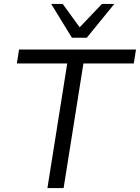

<svg xmlns="http://www.w3.org/2000/svg" viewBox="-20 -957 712 977"><path d="M221.3 0 322.1 -634.1H65.8L76.9 -705H672L660.8 -634.1H404.5L303.7 0ZM345.9 -765 240.5 -936.9H299.1L385.4 -818L498.7 -936.9H561.6L421.6 -765Z"/></svg>

Font: Nunito Sans 12pt ExtraLight
Style: Italic
Weight: 200
Italic angle: -9°
Designer: Vernon Adams
Foundry: Vernon Adams
Version: Version 3.101;gftools[0.9.27]